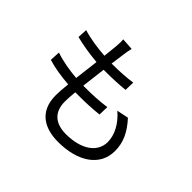

<svg xmlns="http://www.w3.org/2000/svg" viewBox="-178 -1051 1356 1356"><g transform="rotate(45 500.0 -373.0)"><path d="M98 -405 94 -328C155 -309 228 -298 303 -292C298 -245 295 -205 295 -177C295 -13 404 46 540 46C738 46 870 -44 870 -193C870 -279 837 -348 768 -424L680 -406C753 -344 789 -269 789 -202C789 -99 692 -32 540 -32C426 -32 372 -92 372 -189C372 -213 374 -248 378 -288H414C482 -288 544 -291 610 -298L612 -374C542 -364 472 -361 404 -361H385L407 -542H414C495 -542 553 -545 617 -551L619 -626C561 -617 493 -613 416 -613L430 -716C433 -738 436 -759 443 -786L353 -792C355 -773 355 -755 352 -721L341 -616C267 -621 185 -633 122 -653L118 -580C181 -564 260 -551 333 -545L311 -364C240 -370 164 -382 98 -405Z"/></g></svg>

Font: ChiuKong Gothic CL
Style: Regular
Weight: 400
Designer: Ryoko NISHIZUKA 西塚涼子 (kana, bopomofo & ideographs); Paul D. Hunt (Latin, Greek & Cyrillic); Sandoll Communications 산돌커뮤니
Foundry: Adobe
Version: Version 1.300